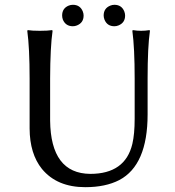

<svg xmlns="http://www.w3.org/2000/svg" viewBox="-20 -774 732 804"><path d="M240.2 -709Q240.2 -739.3 267.6 -750.5Q275.9 -753.9 285.2 -753.9Q315.4 -753.9 326.7 -726.1Q330.1 -717.3 330.1 -709Q330.1 -678.7 302.2 -667.5Q293.9 -664.1 285.2 -664.1Q254.9 -664.1 243.2 -691.9Q240.2 -700.7 240.2 -709ZM414.1 -709Q414.1 -739.3 441.9 -750.5Q450.2 -753.9 459 -753.9Q489.3 -753.9 500.5 -726.1Q503.9 -717.3 503.9 -709Q503.9 -678.7 476.1 -667.5Q467.8 -664.1 459 -664.1Q428.7 -664.1 417.5 -691.9Q414.1 -700.7 414.1 -709ZM543.9 -444.8Q543.9 -573.7 534.2 -645L536.1 -647.9Q554.7 -645 570.8 -645Q588.4 -645 606 -647.9L607.9 -645Q598.1 -578.1 598.1 -444.8V-294.9Q598.1 -82.5 479.5 -20Q421.9 9.8 336.9 9.8Q218.8 9.8 155.8 -66.4Q104.5 -129.9 104 -235.8V-444.8Q104 -573.7 94.2 -645L96.2 -647.9Q114.3 -645 147 -645Q179.7 -645 198.2 -647.9L200.2 -645Q190.4 -578.1 189.9 -444.8V-269Q192.4 -47.4 357.9 -45.9Q504.4 -45.9 534.2 -171.4Q543.9 -212.4 543.9 -276.9Z"/></svg>

Font: Linux Biolinum Capitals O
Style: Small Caps
Weight: 400
Designer: Philipp H. Poll
Foundry: Philipp H. Poll
Version: Version 1.0.4